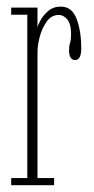

<svg xmlns="http://www.w3.org/2000/svg" viewBox="-20 -546 278 566"><path d="M13 0V-21H60.5V-502.5H13V-523.5H90.5V-465.5Q91 -470 98.8 -485Q106.5 -500 121.5 -513.2Q136.5 -526.5 159.5 -526.5Q192 -526.5 205.8 -490.5Q219.5 -454.5 219.5 -403.5Q219.5 -369 201.5 -369Q183.5 -369 183.5 -399Q183.5 -410.5 186.5 -419.2Q189.5 -428 189.5 -445.5Q189.5 -475.5 178.2 -488.8Q167 -502 153.5 -502Q132 -502 118 -482.8Q104 -463.5 97.2 -437.8Q90.5 -412 90.5 -392V-21H139.5V0Z"/></svg>

Font: Imbue 50pt Thin
Style: Regular
Weight: 100
Designer: Tyler Finck
Foundry: Etcetera Type Company
Version: Version 1.102; ttfautohint (v1.8.3)